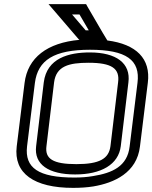

<svg xmlns="http://www.w3.org/2000/svg" viewBox="-20 -875 738 930"><path d="M646 -474 608 -166C597 -69 524 -37 430 -22C401 -17 372 -15 340 -15C166 -15 99 -62 111 -166L149 -473C163 -584 242 -634 416 -634C592 -634 660 -584 646 -474ZM477 -717 403 -844 397 -855H384H275H215L252 -812L361 -685L365 -682C209 -668 114 -596 99 -473L61 -166C45 -35 145 35 334 35C368 35 401 33 432 28C533 11 643 -38 658 -166L696 -474C711 -591 640 -661 500 -679L477 -717ZM410 -728H395L329 -805H365L410 -728ZM409 -571C522 -571 561 -543 552 -476L515 -167C507 -106 462 -80 350 -80C236 -80 197 -106 205 -167L242 -476C252 -555 314 -571 409 -571ZM415 -621C314 -621 207 -594 192 -476L155 -167C144 -78 216 -30 344 -30C470 -30 554 -78 565 -167L602 -476C614 -569 543 -621 415 -621Z"/></svg>

Font: Gamestation Text Outline
Style: Italic
Weight: 400
Designer: Jonas Hecksher
Foundry: Jonas Hecksher, Playtypeª, e-types AS
Version: Version 1.003